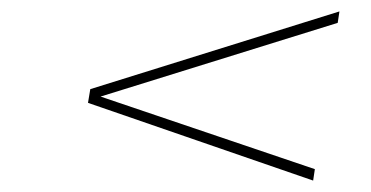

<svg xmlns="http://www.w3.org/2000/svg" viewBox="-20 -516 649 336"><path d="M134 -336 138 -360 574 -496 571 -476 156 -347 531 -220 528 -200Z"/></svg>

Font: Exo Thin
Style: Italic
Weight: 250
Italic angle: -9°
Designer: Natanael Gama
Foundry: Natanael Gama
Version: Version 1.500; ttfautohint (v1.6)